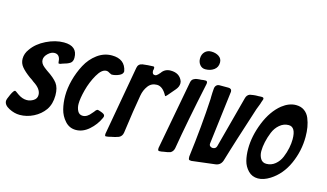

<svg xmlns="http://www.w3.org/2000/svg" viewBox="-93 -1061 2308 1355"><g transform="rotate(15 1060.5 -383.0)"><path d="M40 -148Q41 -147 43 -147L50 -143Q59 -137 71 -128Q103 -106 135 -106Q160 -106 183.5 -120.5Q207 -135 207 -162Q207 -206 148 -243Q134 -255 116 -266Q75 -296 53.5 -322Q32 -348 32 -381Q32 -419 57 -452Q92 -503 157.5 -535Q223 -567 285 -567Q384 -567 384 -481Q384 -453 366.5 -441Q349 -429 311 -419Q301 -413 287 -413L286 -414V-416L284 -418V-423Q284 -425 283 -426V-429L282 -435V-438Q275 -478 240 -478Q216 -478 193 -456Q170 -434 170 -410Q170 -384 197 -362Q201 -358 210.5 -351.5Q220 -345 222 -343Q276 -308 299.5 -277Q323 -246 323 -190Q323 -127 293 -83Q263 -41 214.5 -16.5Q166 8 114 8Q75 8 35.5 -12.5Q-4 -33 -4 -63Q-4 -75 13 -111.5Q30 -148 40 -148Z M524 8Q477 8 445 -27.5Q413 -63 401.5 -109Q390 -155 390 -206Q390 -261 406 -322Q422 -383 451.5 -438.5Q481 -494 529.5 -530Q578 -566 636 -566Q732 -566 748 -480Q748 -459 720.5 -447Q693 -435 669 -435Q664 -435 662 -437L653 -441Q639 -451 626 -451Q592 -451 560.5 -396Q529 -341 512.5 -278Q496 -215 496 -175Q496 -146 508 -123.5Q520 -101 546 -101Q578 -101 607 -139Q615 -147 625 -161Q633 -169 638 -169Q642 -169 659.5 -163Q677 -157 682 -153Q692 -147 692 -137Q692 -132 688 -123Q664 -70 619.5 -31Q575 8 524 8Z M1073 -386Q1072 -387 1070 -389L1069 -391Q1038 -448 996 -448Q956 -448 932.5 -416.5Q909 -385 902 -344Q883 -239 859 -62Q855 -35 832 -24Q816 -18 807 -16L790 -12Q785 -12 779 -10L759 -5Q743 -3 741 -3Q734 -3 734 -14V-21L824 -526Q829 -556 860 -561L898 -565Q924 -567 937 -567Q946 -567 946 -556Q946 -548 945 -545L943 -538Q943 -510 963 -510Q972 -510 976 -514L986 -522Q991 -527 993 -530L998 -535Q1021 -570 1064 -570Q1130 -570 1151 -515Q1153 -505 1153 -501Q1153 -475 1133 -452L1087 -398Q1084 -394 1077 -388L1075 -387L1074 -386Z M1296 -642Q1272 -642 1256.5 -660.5Q1241 -679 1241 -706Q1241 -736 1259 -755Q1277 -774 1306 -774Q1339 -774 1362 -758.5Q1385 -743 1385 -714Q1385 -680 1359 -661Q1333 -642 1296 -642ZM1132 0Q1122 0 1122 -13V-21L1216 -523Q1220 -548 1240 -555Q1249 -560 1262 -561Q1266 -562 1275 -562.5Q1284 -563 1288 -563Q1303 -566 1320 -566Q1333 -566 1333 -550L1332 -545V-543Q1269 -247 1236 -49Q1231 -25 1212 -14Q1192 -7 1164 -4Q1149 0 1132 0Z M1465 -145V-141Q1465 -130 1473.5 -124.5Q1482 -119 1490 -119Q1513 -119 1519 -140L1619 -516Q1625 -542 1647 -550Q1664 -553 1671 -554Q1676 -555 1685 -555.5Q1694 -556 1699 -556H1707L1725 -557H1733Q1747 -557 1747 -546Q1747 -540 1743 -532Q1741 -528 1738.5 -519Q1736 -510 1735 -507Q1723 -477 1718 -463L1641 -223Q1631 -194 1614.5 -138Q1598 -82 1589 -54Q1577 -18 1541 -13L1369 8Q1353 8 1350 2.5Q1347 -3 1347 -19Q1376 -247 1387 -450V-466Q1387 -476 1388 -495.5Q1389 -515 1390 -524Q1391 -540 1400 -549.5Q1409 -559 1423 -559H1488Q1513 -559 1513 -535Q1513 -530 1512 -529Z M1854 6Q1811 6 1782.5 -23.5Q1754 -53 1744 -92Q1734 -131 1734 -178Q1734 -272 1774 -371.5Q1814 -471 1881 -525Q1931 -564 1982 -564Q2018 -564 2043 -546Q2068 -528 2080.5 -497.5Q2093 -467 2098.5 -434.5Q2104 -402 2104 -364Q2104 -262 2062 -167.5Q2020 -73 1941 -23Q1895 6 1854 6ZM1885 -109Q1921 -109 1949 -132Q1977 -155 1991.5 -190Q2006 -225 2013 -259.5Q2020 -294 2020 -324Q2020 -414 1968 -414Q1932 -414 1903 -389.5Q1874 -365 1859 -328Q1844 -291 1836 -254.5Q1828 -218 1828 -187Q1828 -156 1842 -132.5Q1856 -109 1885 -109Z"/></g></svg>

Font: Bangerz Fix
Style: Regular
Weight: 400
Designer: vernon adams
Foundry: Vernon Adams
Version: Version 2.10;December 28, 2023;FontCreator 13.0.0.2683 64-bi